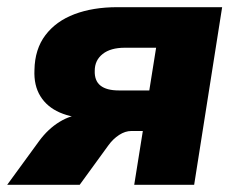

<svg xmlns="http://www.w3.org/2000/svg" viewBox="-41 -515 663 535"><path d="M-21 0 68 -122Q93 -156 125 -175.5Q157 -195 187 -195H213L212 -185Q161 -186 125.5 -201.5Q90 -217 71.5 -247Q53 -277 55 -320Q56 -378 85.5 -417Q115 -456 166.5 -475.5Q218 -495 286 -495H578L500 0H333L357 -150H325Q308 -150 291 -139Q274 -128 261 -110L181 0ZM290 -263H375L394 -382H307Q267 -382 245 -364.5Q223 -347 223 -318Q222 -290 239 -276.5Q256 -263 290 -263Z"/></svg>

Font: Nunito Sans 11pt Black
Style: Italic
Weight: 900
Italic angle: -9°
Version: Version 3.101;gftools[0.9.27]